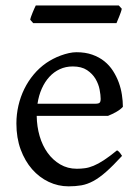

<svg xmlns="http://www.w3.org/2000/svg" viewBox="-20 -657 502 692"><path d="M242.2 -417.5Q216.8 -417.5 195.6 -407.7Q174.3 -397.9 158 -380.1Q141.6 -362.3 130.6 -337.6Q119.6 -313 115.2 -283.2H324.2Q335.4 -283.2 339.1 -286.9Q342.8 -290.5 342.8 -300.8Q342.8 -314 339.1 -333.7Q335.4 -353.5 324.5 -372.3Q313.5 -391.1 293.7 -404.3Q273.9 -417.5 242.2 -417.5ZM422.9 -272Q414.1 -262.2 399.4 -253.9Q384.8 -245.6 369.1 -239.3H112.3Q112.8 -201.2 122.8 -166.7Q132.8 -132.3 151.6 -106.2Q170.4 -80.1 197 -64.5Q223.6 -48.8 256.8 -48.8Q272 -48.8 286.4 -50.8Q300.8 -52.7 317.4 -59.6Q334 -66.4 354.2 -79.6Q374.5 -92.8 401.9 -115.2Q408.2 -111.8 412.8 -105.5Q417.5 -99.1 419.9 -95.2Q387.2 -59.6 362.5 -37.8Q337.9 -16.1 316.2 -4.4Q294.4 7.3 273.2 11Q252 14.6 227.1 14.6Q189.5 14.6 155.5 -1.5Q121.6 -17.6 95.7 -47.1Q69.8 -76.7 54.4 -118.4Q39.1 -160.2 39.1 -211.9Q39.1 -244.6 46.4 -276.4Q53.7 -308.1 67.6 -336.4Q81.5 -364.7 101.6 -388.7Q121.6 -412.6 147 -430.2Q157.7 -437.5 171.1 -444.6Q184.6 -451.7 199.2 -457Q213.9 -462.4 228.3 -465.6Q242.7 -468.8 255.9 -468.8Q287.6 -468.8 312.5 -460Q337.4 -451.2 356 -436.3Q374.5 -421.4 387.2 -401.6Q399.9 -381.8 408 -359.9Q416 -337.9 419.4 -315.2Q422.9 -292.5 422.9 -272ZM418.9 -625.5Q418 -620.1 415.5 -613Q413.1 -606 410.2 -598.9Q407.2 -591.8 404.5 -585Q401.9 -578.1 399.9 -573.7H99.6L88.9 -585.9Q89.8 -591.3 92.3 -598.1Q94.7 -605 97.7 -612.1Q100.6 -619.1 103.5 -625.7Q106.4 -632.3 108.9 -637.2H408.2Z"/></svg>

Font: Gentium Plus
Style: Regular
Weight: 400
Designer: J. Victor Gaultney, Annie Olsen, Iska Routamaa
Foundry: SIL International
Version: Version 1.510